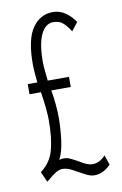

<svg xmlns="http://www.w3.org/2000/svg" viewBox="-76 -668 465 729"><g transform="rotate(-10 156.5 -304.0)"><path d="M48 8 30 -32Q69 -61 81.5 -106.5Q94 -152 94 -222Q94 -241 91 -270.5Q88 -300 83 -331H39V-370H76Q74 -387 72.5 -407Q71 -427 71 -442Q71 -537 101 -580Q131 -623 180 -623Q228 -623 265 -570L240 -538Q228 -558 213.5 -571.5Q199 -585 175 -585Q145 -585 127.5 -549Q110 -513 110 -443Q110 -429 112 -409.5Q114 -390 116 -370H198V-331H123Q128 -303 130.5 -274Q133 -245 133 -224Q133 -186 127.5 -140Q122 -94 107 -66Q129 -73 150.5 -62.5Q172 -52 192 -40Q212 -28 229 -28Q257 -28 279 -53L292 -15Q276 1 260.5 8Q245 15 229 15Q212 15 191.5 3.5Q171 -8 150.5 -19Q130 -30 113 -30Q99 -30 84.5 -20.5Q70 -11 48 8Z"/></g></svg>

Font: Inconsolata ExtraCondensed Light
Style: Regular
Weight: 300
Width: 2
Monospace: yes
Designer: Raph Levien, Cyreal, Brenton Simpson
Foundry: Raph Levien, Cyreal, Google
Version: Version 3.100; ttfautohint (v1.8.4.7-5d5b)